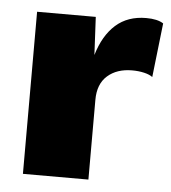

<svg xmlns="http://www.w3.org/2000/svg" viewBox="-43 -550 524 590"><g transform="rotate(5 219.0 -255.0)"><path d="M438 -498 419 -331Q410 -338 393 -342Q376 -346 356 -346Q309 -346 280 -320.5Q251 -295 251 -246V0H49V-500H230L236 -383Q254 -444 291 -477Q328 -510 385 -510Q420 -510 438 -498Z"/></g></svg>

Font: Work Sans ExtraBold
Style: Regular
Weight: 800
Designer: Wei Huang
Foundry: Wei Huang
Version: Version 1.500